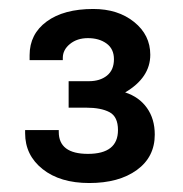

<svg xmlns="http://www.w3.org/2000/svg" viewBox="-20 -820 407 428"><path d="M188 -800Q243 -800 279 -771Q315 -742 315 -698Q315 -647 259 -614Q290 -604 307.5 -579.5Q325 -555 325 -520Q325 -470 285 -441Q245 -412 179 -412Q114 -412 75 -443Q36 -474 36 -523V-530H111V-526Q111 -477 176 -477Q243 -477 243 -530Q243 -560 224 -570Q205 -580 172 -580H133V-639H178Q203 -639 218.5 -651.5Q234 -664 234 -688Q234 -711 217.5 -723Q201 -735 176 -735Q152 -735 136 -722Q120 -709 120 -691V-686H46V-697Q46 -744 84 -772Q122 -800 188 -800Z"/></svg>

Font: Chivo
Style: Bold
Weight: 700
Designer: Hector Gatti
Foundry: Omnibus-Type
Version: Version 1.007;PS 001.007;hotconv 1.0.88;makeotf.lib2.5.64775